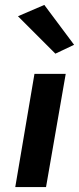

<svg xmlns="http://www.w3.org/2000/svg" viewBox="-20 -760 321 780"><path d="M53 -694 205 -542 281 -578 160 -740ZM120 -460 42 0H167L247 -460Z"/></svg>

Font: Jost* 600 Semi Italic
Style: Italic
Weight: 600
Italic angle: -10°
Version: Version 3.200; ttfautohint (v0.97) -l 8 -r 50 -G 200 -x 14 -